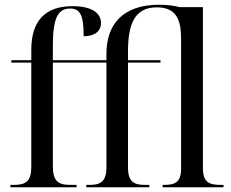

<svg xmlns="http://www.w3.org/2000/svg" viewBox="-20 -790 975 810"><path d="M24 0H303V-10H275C224 -10 203 -28 203 -89V-526H429V-83C429 -19 398 -10 357 -10H344V0H610V-10H592C550 -10 520 -19 520 -83V-526H657V-536H520V-574C520 -686 547 -759 641 -759C725 -759 744 -706 744 -624V-79C744 -18 716 -10 670 -10H666V0H923V-10H912C864 -10 836 -19 836 -82V-760H738C714 -766 685 -770 651 -770C500 -770 429 -689 429 -563V-536H203V-597C203 -709 222 -754 276 -754C319 -754 333 -724 333 -637C379 -637 406 -658 406 -693C406 -734 369 -764 286 -764C168 -764 112 -699 112 -580V-536H28V-526H112V-86C112 -27 90 -10 40 -10H24Z"/></svg>

Font: Noto Serif Display SemiCondensed
Style: Regular
Weight: 400
Width: 4
Designer: Monotype Design Team
Foundry: Monotype Imaging Inc.
Version: Version 2.009